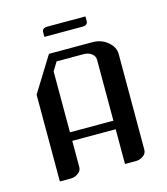

<svg xmlns="http://www.w3.org/2000/svg" viewBox="-86 -599 581 667"><g transform="rotate(-15 204.0 -265.5)"><path d="M47.9 0V-312L126 -438H282.2Q314.5 -438 336.9 -418.9Q359.9 -399.9 359.9 -375V-30.8Q359.9 -16.6 348.1 -8.8Q336.4 0 320.8 0H282.2V-125H126V-30.8Q126 -17.1 113.8 -8.8Q102.1 0 86.9 0ZM126 -155.8H282.2V-375Q282.2 -388.2 270.5 -397Q258.8 -405.8 243.2 -405.8H145L126 -375ZM126 -499V-515.1Q126 -530.8 145 -530.8H282.2V-515.1Q282.2 -499 263.2 -499Z"/></g></svg>

Font: Hhenum
Style: Regular
Weight: 400
Designer: T. Christopher White
Version: Version 1.0